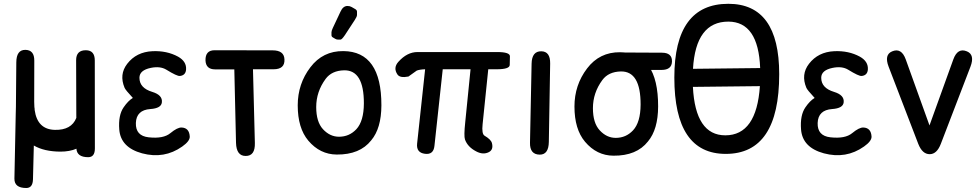

<svg xmlns="http://www.w3.org/2000/svg" viewBox="-20 -777 5071 995"><path d="M437 37.6Q471.7 37.6 471.7 -7.8L471.2 -463.9Q471.2 -515.6 426.3 -516.6Q374.5 -517.6 374.5 -464.8L375.5 -166Q350.1 -102.1 264.6 -104Q173.8 -106 159.7 -206.5Q159.7 -215.3 158.2 -222.2Q157.2 -234.9 157.2 -249L157.7 -462.4Q158.2 -518.1 111.3 -518.6Q64.9 -519 64.5 -453.6L62.5 -223.1Q61.5 -184.6 61.5 -184.6L54.7 148.9Q54.2 197.3 116.2 197.3Q149.9 197.3 150.9 151.9L155.3 -22.9Q208.5 8.3 293 8.8Q341.3 8.8 376 -6.3Q378.9 37.6 437 37.6Z M769 -300.8Q702.6 -320.8 702.6 -374Q702.6 -413.1 761.7 -425.3Q810.1 -435.1 841.8 -416Q897.9 -381.3 912.6 -383.3Q941.9 -386.7 944.3 -416.5Q947.3 -458.5 902.8 -483.4Q844.7 -515.1 770 -511.7Q686.5 -507.8 639.2 -446.3Q596.7 -391.1 625.5 -322.3Q629.4 -311.5 668.5 -269.5Q644 -254.9 620.6 -220.7Q592.3 -179.7 598.1 -105.5Q605.5 -12.7 716.3 17.6Q831.1 48.3 924.3 -17.6Q964.4 -45.9 963.4 -69.3Q960.9 -114.3 921.4 -116.2Q899.4 -117.2 862.8 -86.9Q826.7 -57.1 750.5 -65.4Q682.1 -72.8 684.1 -139.6Q686.5 -207 759.3 -211.9Q815.4 -215.8 818.8 -246.1Q823.7 -284.2 769 -300.8Z M1044.9 -463.9Q1046.9 -417.5 1094.7 -417.5H1194.3L1203.1 -36.6Q1205.1 31.2 1252.9 31.2Q1302.7 31.7 1300.8 -36.1L1291 -418Q1344.2 -418 1397.5 -418Q1457 -418 1454.1 -469.7Q1452.1 -516.1 1392.6 -516.1L1091.8 -516.6Q1043.9 -516.6 1044.9 -463.9Z M1763.2 -412.6Q1866.2 -414.6 1865.7 -240.7Q1865.2 -148.9 1826.7 -107.4Q1790 -68.4 1736.8 -68.4Q1689.9 -68.4 1653.8 -107.4Q1618.7 -145.5 1618.7 -222.2Q1618.7 -301.8 1667.5 -368.2Q1699.2 -411.1 1763.2 -412.6ZM1759.3 -512.2Q1652.8 -513.2 1588.4 -428.2Q1522.9 -342.3 1522.9 -231Q1522.9 -113.3 1577.6 -48.3Q1638.2 23.4 1725.1 23.9Q1845.2 24.9 1903.8 -49.8Q1956.1 -111.8 1956.5 -231Q1957 -510.7 1759.3 -512.2ZM1767.1 -594.7 1818.8 -673.8Q1830.1 -690.9 1830.1 -699.5Q1830.1 -708 1830.1 -716.3Q1830.1 -724.6 1820.8 -730Q1811.5 -735.4 1802.2 -740.7Q1793 -746.1 1780.8 -746.1Q1757.8 -746.1 1744.6 -716.8L1704.6 -631.8Q1697.8 -617.2 1697.8 -609.9Q1697.8 -602.5 1697.8 -595Q1697.8 -587.4 1704.3 -583.5Q1710.9 -579.6 1717.5 -575.7Q1724.1 -571.8 1731 -571.8Q1737.8 -571.8 1744.6 -571.8Q1751.5 -571.8 1767.1 -594.7Z M2039.6 -391.1Q2052.7 -371.6 2096.7 -380.4L2139.6 -411.1Q2154.3 -417 2183.1 -418L2141.6 -32.7Q2136.7 14.2 2182.1 20Q2226.6 25.9 2231.4 -21L2274.4 -418H2418.5L2391.1 -145Q2383.3 -71.8 2389.6 -54.2Q2403.3 -15.6 2447.3 7.3Q2483.4 26.9 2513.7 11.2Q2538.1 -1.5 2529.3 -35.6Q2524.4 -54.2 2491.2 -73.7Q2475.6 -83 2481 -133.3L2510.3 -418H2553.7Q2621.1 -418 2621.6 -440.4Q2622.1 -462.9 2622.6 -485.1Q2623 -507.3 2555.7 -507.3H2143.6Q2089.8 -507.3 2044.4 -456.5Q2016.6 -425.3 2039.6 -391.1Z M2785.6 -511.2Q2736.3 -512.2 2734.9 -447.3L2726.6 -37.6Q2725.1 23.9 2777.3 24.4Q2823.2 24.4 2824.2 -41.5L2831.1 -447.8Q2832 -510.3 2785.6 -511.2Z M3208.5 -504.9Q3134.8 -505.4 3133.8 -458Q3132.3 -414.1 3206.1 -414.1L3408.2 -414.6Q3461.4 -414.6 3462.4 -458.5Q3463.4 -503.9 3410.2 -503.9ZM3197.3 -406.7Q3300.3 -408.7 3299.8 -234.9Q3299.3 -143.1 3260.7 -101.6Q3224.1 -62.5 3170.9 -62.5Q3124 -62.5 3087.9 -101.6Q3052.7 -139.6 3052.7 -216.3Q3052.7 -295.9 3101.6 -362.3Q3133.3 -405.3 3197.3 -406.7ZM3193.4 -506.3Q3086.9 -507.3 3022.5 -422.4Q2957 -336.4 2957 -225.1Q2957 -107.4 3011.7 -42.5Q3072.3 29.3 3159.2 29.8Q3279.3 30.8 3337.9 -43.9Q3390.1 -106 3390.6 -225.1Q3391.1 -504.9 3193.4 -506.3Z M3754.4 -757.3Q3474.6 -757.3 3474.6 -375Q3474.6 20.5 3741.2 20.5Q4018.1 20.5 4018.1 -392.6Q4018.1 -757.3 3754.4 -757.3ZM3570.8 -326.7 3918 -330.6Q3900.9 -75.7 3738.8 -75.7Q3583.5 -75.7 3570.8 -326.7ZM3571.3 -420.4Q3585.4 -665 3754.4 -665Q3910.2 -664.6 3919.4 -424.3Z M4302.2 -300.8Q4235.8 -320.8 4235.8 -374Q4235.8 -413.1 4294.9 -425.3Q4343.3 -435.1 4375 -416Q4431.2 -381.3 4445.8 -383.3Q4475.1 -386.7 4477.5 -416.5Q4480.5 -458.5 4436 -483.4Q4377.9 -515.1 4303.2 -511.7Q4219.7 -507.8 4172.4 -446.3Q4129.9 -391.1 4158.7 -322.3Q4162.6 -311.5 4201.7 -269.5Q4177.2 -254.9 4153.8 -220.7Q4125.5 -179.7 4131.3 -105.5Q4138.7 -12.7 4249.5 17.6Q4364.3 48.3 4457.5 -17.6Q4497.6 -45.9 4496.6 -69.3Q4494.1 -114.3 4454.6 -116.2Q4432.6 -117.2 4396 -86.9Q4359.9 -57.1 4283.7 -65.4Q4215.3 -72.8 4217.3 -139.6Q4219.7 -207 4292.5 -211.9Q4348.6 -215.8 4352.1 -246.1Q4356.9 -284.2 4302.2 -300.8Z M4603 -510.7Q4561.5 -493.2 4585 -431.6L4738.8 -31.2Q4759.8 22 4797.9 22Q4835 22 4855.5 -31.2L5009.3 -431.6Q5032.7 -493.2 4991.2 -510.7Q4942.9 -531.2 4920.4 -469.2L4796.9 -127L4673.8 -469.2Q4651.4 -531.2 4603 -510.7Z"/></svg>

Font: Comic Relief
Style: Regular
Weight: 400
Designer: Jeff Davis
Foundry: Loudifier
Version: Version 1.200; ttfautohint (v1.8.4.7-5d5b)